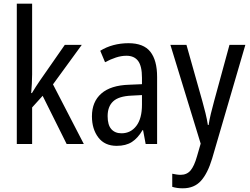

<svg xmlns="http://www.w3.org/2000/svg" viewBox="-20 -780 1352 1040"><path d="M154 -377Q154 -353 152.5 -326.5Q151 -300 149 -276H153Q162 -291 174 -310Q186 -329 196 -343L331 -537H423L267 -323L434 0H341L211 -261L154 -198V0H71V-760H154Z M676 -546Q758 -546 794.5 -499.5Q831 -453 831 -363V0H769L755 -75H752Q727 -32 694.5 -11Q662 10 612 10Q547 10 512.5 -35.5Q478 -81 478 -150Q478 -229 529 -273.5Q580 -318 679 -321L749 -324V-359Q749 -422 728 -450Q707 -478 665 -478Q637 -478 608 -468.5Q579 -459 549 -443L523 -505Q555 -525 594 -535.5Q633 -546 676 -546ZM692 -262Q623 -259 593 -231Q563 -203 563 -151Q563 -103 583 -80.5Q603 -58 638 -58Q688 -58 718.5 -98Q749 -138 749 -213V-265Z M903 -537H990L1076 -232Q1085 -200 1093 -167.5Q1101 -135 1106 -103H1110Q1114 -130 1122 -163.5Q1130 -197 1140 -233L1223 -537H1309L1129 79Q1105 159 1068.5 199.5Q1032 240 970 240Q954 240 940 238Q926 236 913 232V161Q923 163 935 165Q947 167 958 167Q992 167 1012 143.5Q1032 120 1047 67L1067 -2Z"/></svg>

Font: Noto Sans Devanagari Condensed
Style: Regular
Weight: 400
Width: 3
Designer: Jelle Bosma - Monotype Design Team
Foundry: Monotype Imaging Inc.
Version: Version 2.004; ttfautohint (v1.8.4.7-5d5b)